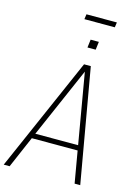

<svg xmlns="http://www.w3.org/2000/svg" viewBox="-175 -1202 930 1287"><g transform="rotate(15 290.5 -558.5)"><path d="M515 0H476L438 -220H120L25 0H-16L330 -789H377ZM432 -255 348 -743 135 -255ZM380 -904H323L330 -960H387ZM465 -1082H254L259 -1117H470Z"/></g></svg>

Font: Tanohe Sans ExtraLight
Style: Italic
Weight: 200
Designer: Village Type and Design LLC & Cristiano Sobral
Foundry: Cooper Hewitt Smithsonian Design Museum
Version: Version 1.00;September 29, 2021;FontCreator 13.0.0.2655 64-b